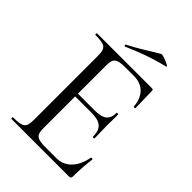

<svg xmlns="http://www.w3.org/2000/svg" viewBox="-227 -888 991 991"><g transform="rotate(45 268.5 -392.5)"><path d="M195 -679C263 -709 328 -734 417 -756C434 -760 362 -790 353 -784C301 -754 252 -720 190 -689C186 -687 189 -676 195 -679ZM475 -149C461 -70 415 -21 352 -21H272C207 -21 194 -33 194 -85V-315H313C380 -315 406 -291 406 -233C406 -229 418 -229 418 -233C418 -266 416 -294 416 -325C416 -349 417 -366 417 -406C417 -409 405 -409 405 -406C405 -356 380 -335 316 -335H194V-539C194 -592 207 -604 274 -604H335C399 -604 440 -563 445 -492C445 -489 457 -489 457 -492L454 -616C454 -622 452 -625 445 -625H44C40 -625 40 -613 44 -613C117 -613 129 -601 129 -544V-81C129 -23 117 -12 44 -12C40 -12 40 0 44 0H463C474 0 478 -4 478 -15C478 -57 482 -112 487 -147C487 -151 476 -152 475 -149Z"/></g></svg>

Font: Cormorant SC
Style: Regular
Weight: 400
Designer: Christian Thalmann (Catharsis Fonts)
Version: Version 1.000;PS 001.000;hotconv 1.0.70;makeotf.lib2.5.58329